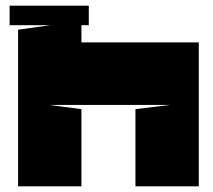

<svg xmlns="http://www.w3.org/2000/svg" viewBox="-20 -659 755 679"><path d="M14 -639H294V-570H268V-509H683V0H459V-273L582 -288H153L268 -273V0H44V-554L159 -570H34H14Z"/></svg>

Font: Banana Brick
Style: Regular
Weight: 400
Designer: artmaker
Foundry: artmaker
Version: Version 4.000 2011 initial release